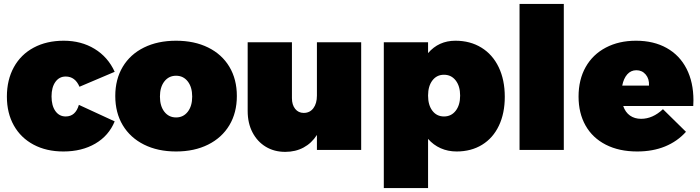

<svg xmlns="http://www.w3.org/2000/svg" viewBox="-20 -762 3560 976"><path d="M314 -373Q281 -373 261.5 -345.5Q242 -318 242 -272Q242 -225 261.5 -197.5Q281 -170 314 -170Q364 -170 381 -229L563 -145Q533 -72 464.5 -32Q396 8 302 8Q216 8 151 -26.5Q86 -61 50.5 -124Q15 -187 15 -271Q15 -356 50.5 -420.5Q86 -485 151.5 -520Q217 -555 304 -555Q393 -555 461 -513.5Q529 -472 563 -397L384 -321Q362 -373 314 -373Z M1184 -274Q1184 -189 1146 -125.5Q1108 -62 1038 -27Q968 8 875 8Q782 8 712 -27Q642 -62 604 -125.5Q566 -189 566 -274Q566 -359 604 -422.5Q642 -486 712 -520.5Q782 -555 875 -555Q968 -555 1038 -520.5Q1108 -486 1146 -422.5Q1184 -359 1184 -274ZM793 -271Q793 -223 815.5 -194Q838 -165 875 -165Q912 -165 934.5 -194Q957 -223 957 -271Q957 -319 934.5 -348Q912 -377 875 -377Q838 -377 815.5 -348Q793 -319 793 -271Z M1816 -547V0H1591V-76Q1564 -34 1523 -12Q1482 10 1430 10Q1374 10 1331 -16Q1288 -42 1263.5 -89Q1239 -136 1239 -198V-547H1464V-263Q1464 -229 1480.5 -208.5Q1497 -188 1524 -188Q1555 -188 1573 -212Q1591 -236 1591 -276V-547Z M2546 -270Q2546 -186 2516 -123Q2486 -60 2430.5 -26Q2375 8 2301 8Q2257 8 2220 -8.5Q2183 -25 2156 -56V194H1931V-547H2156V-492Q2210 -555 2295 -555Q2370 -555 2427 -520Q2484 -485 2515 -420.5Q2546 -356 2546 -270ZM2319 -276Q2319 -324 2296.5 -353Q2274 -382 2237 -382Q2200 -382 2178 -353Q2156 -324 2156 -276Q2156 -228 2178 -199Q2200 -170 2237 -170Q2274 -170 2296.5 -199Q2319 -228 2319 -276Z M2621 -742H2846V0H2621Z M3505 -252Q3505 -233 3504 -223H3148Q3159 -191 3182.5 -174.5Q3206 -158 3239 -158Q3298 -158 3350 -207L3467 -92Q3423 -43 3360.5 -17.5Q3298 8 3219 8Q3127 8 3059.5 -26.5Q2992 -61 2956.5 -124Q2921 -187 2921 -271Q2921 -357 2957 -421Q2993 -485 3059.5 -520Q3126 -555 3213 -555Q3303 -555 3369 -518Q3435 -481 3470 -412.5Q3505 -344 3505 -252ZM3215 -405Q3187 -405 3168.5 -384Q3150 -363 3143 -327H3279Q3281 -361 3262.5 -383Q3244 -405 3215 -405Z"/></svg>

Font: Gontserrat Black
Style: Regular
Weight: 900
Designer: Julieta Ulanovsky
Foundry: Julieta Ulanovsky
Version: Version 6.001